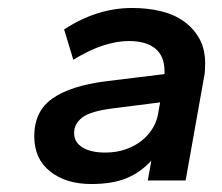

<svg xmlns="http://www.w3.org/2000/svg" viewBox="-20 -694 557 482"><path d="M209 -232Q146 -232 106 -263.5Q66 -295 66 -352Q66 -415 112 -447Q158 -479 246 -490L393 -508V-515Q393 -553 370 -572Q347 -591 303 -591Q274 -591 239.5 -580Q205 -569 164 -544L141 -620Q223 -674 312 -674Q350 -674 383.5 -666Q417 -658 441.5 -640.5Q466 -623 480.5 -597Q495 -571 495 -535Q495 -527 494.5 -517Q494 -507 492 -499L446 -241H351L360 -291Q334 -262 298.5 -247Q263 -232 209 -232ZM244 -311Q273 -311 296.5 -319.5Q320 -328 336.5 -341.5Q353 -355 363.5 -372.5Q374 -390 377 -409L382 -437L264 -422Q207 -415 186.5 -399Q166 -383 166 -360Q166 -337 187 -324Q208 -311 244 -311Z"/></svg>

Font: Celebes SemiBold
Style: Italic
Weight: 600
Italic angle: -10°
Designer: Anugrah Pasau
Foundry: Lafontype
Version: Version 1.000; ttfautohint (v1.8.4)